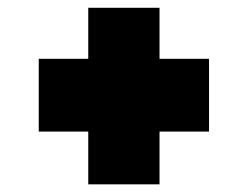

<svg xmlns="http://www.w3.org/2000/svg" viewBox="-20 -566 640 496"><path d="M208 -89.8V-226.1H80.1V-414.1H208V-545.9H392.1V-414.1H520V-226.1H392.1V-89.8Z"/></svg>

Font: Apfel Grotezk Satt
Style: Regular
Weight: 900
Designer: Luigi Gorlero
Foundry: © 2023, Luigi Gorlero & Collletttivo
Version: Version 2.000;Glyphs 3.2 (3217)